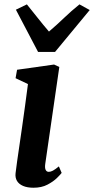

<svg xmlns="http://www.w3.org/2000/svg" viewBox="-20 -870 440 900"><path d="M137 10Q108 10 88.2 1.5Q68.5 -7 59.5 -22.2Q50.5 -37.5 53 -58.5Q55.5 -81 60.2 -113.5Q65 -146 70.8 -186.5Q76.5 -227 83.5 -274Q90.5 -321 97.2 -372Q104 -423 111 -476L53 -503.5L60 -543L233.5 -567.5L258 -556L192 -101Q189.5 -83 194 -73.8Q198.5 -64.5 208.5 -64.5Q217.5 -64.5 228.2 -70.2Q239 -76 256 -90L269 -59.5Q263.5 -52 246.8 -35.5Q230 -19 202.5 -4.5Q175 10 137 10ZM158.5 -626.5 54.5 -824.5 106 -849.5Q131 -818.5 156.8 -786Q182.5 -753.5 209.5 -722Q246.5 -753.5 280.2 -786Q314 -818.5 352.5 -849.5L400.5 -823L238 -626.5Z"/></svg>

Font: Merriweather
Style: Bold Italic
Weight: 700
Italic angle: -7.8°
Version: Version 2.101